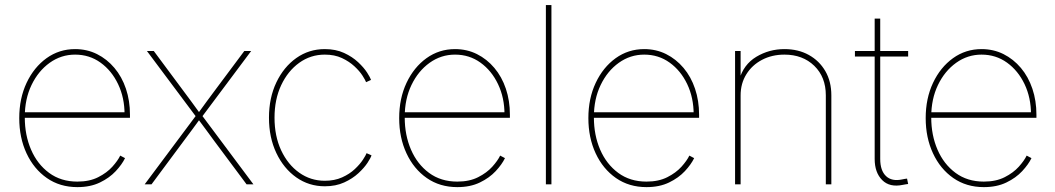

<svg xmlns="http://www.w3.org/2000/svg" viewBox="-20 -748 4280 779"><path d="M293.9 11.2Q223.1 11.2 170.2 -25.6Q117.2 -62.5 87.6 -126Q58.1 -189.5 58.1 -269Q58.1 -348.6 87.9 -411.9Q117.7 -475.1 168.9 -512Q220.2 -548.8 284.7 -548.8Q333 -548.8 373.5 -528.6Q414.1 -508.3 444.3 -472.4Q474.6 -436.5 491 -387.9Q507.3 -339.4 507.3 -282.7V-270H69.8V-292.5H494.6L485.4 -283.7Q485.4 -351.6 459.2 -406.5Q433.1 -461.4 387.9 -493.9Q342.8 -526.4 284.7 -526.4Q228 -526.4 181.6 -493.2Q135.3 -460 107.9 -403.1Q80.6 -346.2 80.6 -274.4V-271.5Q80.6 -199.7 106 -140.9Q131.3 -82 179.2 -46.6Q227.1 -11.2 293.9 -11.2Q343.3 -11.2 378.4 -29.1Q413.6 -46.9 435.8 -71.5Q458 -96.2 467.8 -116.7L487.3 -106.4Q475.1 -81.1 449.7 -53.7Q424.3 -26.4 385.5 -7.6Q346.7 11.2 293.9 11.2Z M566.9 0 779.8 -285.2V-268.6L576.2 -541H604L716.8 -389.2Q735.8 -363.8 754.9 -337.9Q773.9 -312 793 -285.6H781.7Q800.8 -312 819.8 -337.9Q838.9 -363.8 857.9 -389.2L971.2 -541H999L795.4 -268.6V-285.2L1008.3 0H980.5L850.6 -174.3Q833 -198.2 816.2 -221.2Q799.3 -244.1 781.7 -267.6H793Q775.9 -244.1 759 -221.2Q742.2 -198.2 724.1 -174.3L594.7 0Z M1297.9 7.8Q1233.4 7.8 1182.1 -28.3Q1130.9 -64.5 1101.1 -127.4Q1071.3 -190.4 1071.3 -270.5Q1071.3 -350.6 1101.1 -413.3Q1130.9 -476.1 1182.1 -512.5Q1233.4 -548.8 1297.9 -548.8Q1342.3 -548.8 1376 -533.2Q1409.7 -517.6 1433.1 -495.6Q1456.5 -473.6 1469.5 -453.4Q1482.4 -433.1 1485.4 -423.8L1465.3 -414.6Q1462.4 -422.9 1450.7 -441.2Q1439 -459.5 1418 -479Q1397 -498.5 1367.2 -512.5Q1337.4 -526.4 1297.9 -526.4Q1240.2 -526.4 1194.1 -493.2Q1147.9 -460 1120.8 -402.3Q1093.8 -344.7 1093.8 -270.5Q1093.8 -195.8 1120.8 -137.9Q1147.9 -80.1 1194.1 -47.4Q1240.2 -14.6 1297.9 -14.6Q1337.4 -14.6 1367.9 -28.3Q1398.4 -42 1419.4 -61.8Q1440.4 -81.5 1452.4 -99.9Q1464.4 -118.2 1467.3 -126.5L1487.3 -117.7Q1484.4 -107.9 1471.2 -87.6Q1458 -67.4 1434.3 -45.4Q1410.6 -23.4 1376.5 -7.8Q1342.3 7.8 1297.9 7.8Z M1835.4 11.2Q1764.6 11.2 1711.7 -25.6Q1658.7 -62.5 1629.2 -126Q1599.6 -189.5 1599.6 -269Q1599.6 -348.6 1629.4 -411.9Q1659.2 -475.1 1710.4 -512Q1761.7 -548.8 1826.2 -548.8Q1874.5 -548.8 1915 -528.6Q1955.6 -508.3 1985.8 -472.4Q2016.1 -436.5 2032.5 -387.9Q2048.8 -339.4 2048.8 -282.7V-270H1611.3V-292.5H2036.1L2026.9 -283.7Q2026.9 -351.6 2000.7 -406.5Q1974.6 -461.4 1929.4 -493.9Q1884.3 -526.4 1826.2 -526.4Q1769.5 -526.4 1723.1 -493.2Q1676.8 -460 1649.4 -403.1Q1622.1 -346.2 1622.1 -274.4V-271.5Q1622.1 -199.7 1647.5 -140.9Q1672.9 -82 1720.7 -46.6Q1768.6 -11.2 1835.4 -11.2Q1884.8 -11.2 1919.9 -29.1Q1955.1 -46.9 1977.3 -71.5Q1999.5 -96.2 2009.3 -116.7L2028.8 -106.4Q2016.6 -81.1 1991.2 -53.7Q1965.8 -26.4 1927 -7.6Q1888.2 11.2 1835.4 11.2Z M2217.3 -727.5V0H2194.8V-727.5Z M2603 11.2Q2532.2 11.2 2479.2 -25.6Q2426.3 -62.5 2396.7 -126Q2367.2 -189.5 2367.2 -269Q2367.2 -348.6 2397 -411.9Q2426.8 -475.1 2478 -512Q2529.3 -548.8 2593.8 -548.8Q2642.1 -548.8 2682.6 -528.6Q2723.1 -508.3 2753.4 -472.4Q2783.7 -436.5 2800 -387.9Q2816.4 -339.4 2816.4 -282.7V-270H2378.9V-292.5H2803.7L2794.4 -283.7Q2794.4 -351.6 2768.3 -406.5Q2742.2 -461.4 2697 -493.9Q2651.9 -526.4 2593.8 -526.4Q2537.1 -526.4 2490.7 -493.2Q2444.3 -460 2417 -403.1Q2389.6 -346.2 2389.6 -274.4V-271.5Q2389.6 -199.7 2415 -140.9Q2440.4 -82 2488.3 -46.6Q2536.1 -11.2 2603 -11.2Q2652.3 -11.2 2687.5 -29.1Q2722.7 -46.9 2744.9 -71.5Q2767.1 -96.2 2776.9 -116.7L2796.4 -106.4Q2784.2 -81.1 2758.8 -53.7Q2733.4 -26.4 2694.6 -7.6Q2655.8 11.2 2603 11.2Z M2984.9 -361.3V0H2962.4V-541H2984.9V-423.8H2979Q2996.6 -486.3 3048.6 -517.6Q3100.6 -548.8 3162.6 -548.8Q3218.8 -548.8 3261.5 -525.1Q3304.2 -501.5 3328.6 -459.5Q3353 -417.5 3353 -361.3V0H3330.6V-361.3Q3330.6 -435.5 3283.7 -481Q3236.8 -526.4 3162.6 -526.4Q3111.8 -526.4 3071.5 -505.1Q3031.2 -483.9 3008.1 -446.5Q2984.9 -409.2 2984.9 -361.3Z M3664.6 -541V-518.6H3448.7V-541ZM3528.8 -672.4H3551.3V-103Q3551.3 -55.7 3575 -33.4Q3598.6 -11.2 3640.1 -20Q3645 -21 3650.1 -22Q3655.3 -22.9 3660.2 -23.4L3664.6 -1.5Q3659.7 -1 3654.1 0Q3648.4 1 3643.1 2Q3589.8 13.2 3559.3 -17.3Q3528.8 -47.9 3528.8 -103Z M3971.7 11.2Q3900.9 11.2 3847.9 -25.6Q3794.9 -62.5 3765.4 -126Q3735.8 -189.5 3735.8 -269Q3735.8 -348.6 3765.6 -411.9Q3795.4 -475.1 3846.7 -512Q3897.9 -548.8 3962.4 -548.8Q4010.7 -548.8 4051.3 -528.6Q4091.8 -508.3 4122.1 -472.4Q4152.3 -436.5 4168.7 -387.9Q4185.1 -339.4 4185.1 -282.7V-270H3747.6V-292.5H4172.4L4163.1 -283.7Q4163.1 -351.6 4137 -406.5Q4110.8 -461.4 4065.7 -493.9Q4020.5 -526.4 3962.4 -526.4Q3905.8 -526.4 3859.4 -493.2Q3813 -460 3785.6 -403.1Q3758.3 -346.2 3758.3 -274.4V-271.5Q3758.3 -199.7 3783.7 -140.9Q3809.1 -82 3856.9 -46.6Q3904.8 -11.2 3971.7 -11.2Q4021 -11.2 4056.2 -29.1Q4091.3 -46.9 4113.5 -71.5Q4135.7 -96.2 4145.5 -116.7L4165 -106.4Q4152.8 -81.1 4127.4 -53.7Q4102.1 -26.4 4063.2 -7.6Q4024.4 11.2 3971.7 11.2Z"/></svg>

Font: Inter 17pt Thin
Style: Regular
Weight: 250
Version: Version 4.001;git-66647c0bb